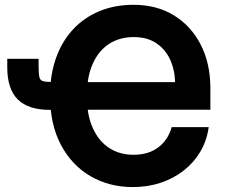

<svg xmlns="http://www.w3.org/2000/svg" viewBox="-20 -757 929 787"><path d="M524.4 9.8Q428.2 9.8 351.3 -34.7Q274.4 -79.1 229.7 -163.3Q185.1 -247.6 185.1 -364.7Q185.1 -450.7 209.7 -519.5Q234.4 -588.4 279.8 -637Q325.2 -685.5 387.9 -711.4Q450.7 -737.3 527.3 -737.3Q623 -737.3 693.6 -693.6Q764.2 -649.9 803.2 -573Q842.3 -496.1 842.3 -396V-307.1H290V-420.4H729.5L697.8 -413.1Q697.8 -465.3 679 -509Q660.2 -552.7 622.3 -578.9Q584.5 -605 528.3 -605Q469.7 -605 426.5 -576.7Q383.3 -548.3 359.6 -494.4Q335.9 -440.4 335.9 -363.3Q335.9 -286.6 360.1 -232.7Q384.3 -178.7 427.2 -150.6Q470.2 -122.6 526.9 -122.6Q557.6 -122.6 583 -130.1Q608.4 -137.7 628.4 -152.6Q648.4 -167.5 662.4 -188.5Q676.3 -209.5 683.6 -235.8H835.4Q828.1 -181.6 801.8 -136.5Q775.4 -91.3 733.9 -58.6Q692.4 -25.9 639.2 -8.1Q585.9 9.8 524.4 9.8ZM9.8 -516.1H138.2V-488.3Q138.2 -455.6 141.4 -441.4Q144.5 -427.2 157 -424.1Q169.4 -420.9 196.8 -420.9H223.1V-306.6H185.1Q95.7 -306.6 52.7 -349.6Q9.8 -392.6 9.8 -480.5Z"/></svg>

Font: Inter 16pt
Style: Bold
Weight: 700
Version: Version 4.001;git-66647c0bb